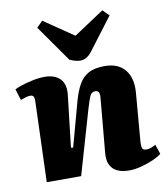

<svg xmlns="http://www.w3.org/2000/svg" viewBox="-93 -890 850 979"><g transform="rotate(-10 332.0 -400.5)"><path d="M667 -42Q653 -30 624 -17Q595 -4 561 5Q527 14 498 14Q439 14 412.5 -14.5Q386 -43 391 -94L416 -370Q419 -395 414 -404.5Q409 -414 396 -414Q378 -414 369.5 -398Q361 -382 346 -331L250 0H72L86 -416Q87 -432 82.5 -440.5Q78 -449 65 -449Q56 -449 43.5 -445.5Q31 -442 15 -436L-3 -494Q7 -500 33 -508.5Q59 -517 91.5 -524Q124 -531 154 -531Q206 -531 233.5 -503Q261 -475 255 -420L224 -152L235 -150L299 -384Q312 -430 330.5 -463.5Q349 -497 380.5 -514.5Q412 -532 465 -532Q534 -532 569.5 -489.5Q605 -447 599 -371L578 -118Q577 -96 581 -86Q585 -76 602 -76Q614 -76 627 -81Q640 -86 650 -92ZM161 -784 192 -815 346 -710 503 -814 535 -782 410 -617Q383 -581 349 -581Q335 -581 321.5 -585Q308 -589 294 -595Z"/></g></svg>

Font: Literata 36pt ExtraBold
Style: Italic
Weight: 800
Italic angle: -2°
Designer: Latin by Veronika Burian and Jose Scaglione. Greek by Irene Vlachou. Cyrillic by Vera Evstafieva
Foundry: TypeTogether
Version: Version 3.002